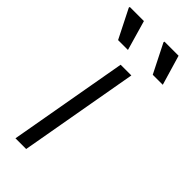

<svg xmlns="http://www.w3.org/2000/svg" viewBox="-252 -761 799 799"><g transform="rotate(45 147.5 -361.5)"><path d="M35 0 128 -526H191L98 0ZM252 -591 188 -718 189 -723H272L311 -591ZM48 -591 -16 -718 -15 -723H68L106 -591Z"/></g></svg>

Font: Archivo Expanded ExtraLight
Style: Italic
Weight: 250
Width: 7
Italic angle: -10°
Designer: Hector Gatti
Foundry: Omnibus-Type
Version: Version 2.001